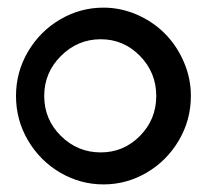

<svg xmlns="http://www.w3.org/2000/svg" viewBox="-20 -573 533 498"><path d="M94.7 -324.2Q94.7 -263.2 137.9 -220.5Q181.2 -177.7 241.2 -177.7Q300.8 -177.7 343 -220.5Q385.3 -263.2 385.3 -324.2Q385.3 -384.8 343 -428Q300.8 -471.2 241.2 -471.2Q181.6 -471.2 138.2 -428Q94.7 -384.8 94.7 -324.2ZM21.5 -324.2Q21.5 -386.2 52.7 -439.2Q84 -492.2 136.2 -522.7Q188.5 -553.2 248.5 -553.2Q293 -553.2 334.7 -535.2Q376.5 -517.1 407.2 -486.3Q438 -455.6 456.5 -413.1Q475.1 -370.6 475.1 -324.2Q475.1 -261.7 443.8 -208.7Q412.6 -155.8 360.4 -125.2Q308.1 -94.7 248.5 -94.7Q188.5 -94.7 136.2 -125.2Q84 -155.8 52.7 -208.7Q21.5 -261.7 21.5 -324.2Z"/></svg>

Font: KJV1611
Style: Regular
Weight: 400
Version: Version 3.6.1